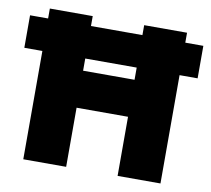

<svg xmlns="http://www.w3.org/2000/svg" viewBox="-99 -753 919 838"><g transform="rotate(10 360.0 -334.0)"><path d="M56 0V-668H246V-426H474V-668H664V0H474V-262H246V0ZM-24 -480V-624H744V-480Z"/></g></svg>

Font: Gantari Black
Style: Regular
Weight: 900
Version: Version 1.000